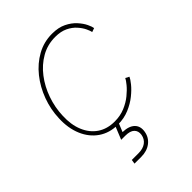

<svg xmlns="http://www.w3.org/2000/svg" viewBox="-217 -651 960 960"><g transform="rotate(-45 263.0 -171.5)"><path d="M238.8 7.8Q180.2 7.8 137.2 -21.7Q94.2 -51.3 72 -103.5Q49.8 -155.8 52.7 -222.7Q54.7 -284.2 76.2 -342.3Q97.7 -400.4 134.5 -446.5Q171.4 -492.7 220.5 -519.8Q269.5 -546.9 327.1 -546.9Q372.1 -546.9 403.3 -531.5Q434.6 -516.1 454.6 -493.9Q474.6 -471.7 484.6 -450.7Q494.6 -429.7 496.1 -418L475.1 -410.6Q473.6 -421.4 464.6 -440.2Q455.6 -459 438.2 -478.5Q420.9 -498 393.6 -511.2Q366.2 -524.4 327.1 -524.4Q272.5 -524.4 227.3 -498.5Q182.1 -472.7 148.7 -429Q115.2 -385.3 96.2 -330.8Q77.1 -276.4 75.2 -219.2Q72.3 -157.7 91.6 -111.6Q110.8 -65.4 148.4 -40Q186 -14.6 238.8 -14.6Q278.3 -14.6 311.3 -28.3Q344.2 -42 368.9 -62.3Q393.6 -82.5 409.2 -101.6Q424.8 -120.6 429.7 -131.3L449.2 -121.1Q444.3 -109.4 427.2 -88.1Q410.2 -66.9 382.8 -44.9Q355.5 -22.9 319.1 -7.6Q282.7 7.8 238.8 7.8ZM159.7 204.1 163.1 181.6H210.9Q242.2 181.6 262 167.2Q281.7 152.8 286.1 127.4Q290 102.5 275.1 87.6Q260.3 72.8 225.6 72.8H196.8L230 -9.3H247.1L249.5 0L229 50.3Q272.5 51.3 293.5 71.8Q314.5 92.3 308.6 127.4Q302.7 162.6 275.4 183.3Q248 204.1 207.5 204.1Z"/></g></svg>

Font: Inter 18pt Thin
Style: Italic
Weight: 250
Italic angle: -9.3988°
Version: Version 4.001;git-66647c0bb